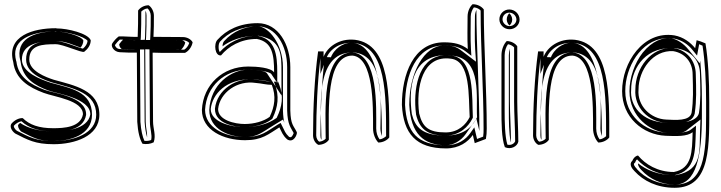

<svg xmlns="http://www.w3.org/2000/svg" viewBox="-20 -655 3423 912"><path d="M34 -67C26 -55 33 -35 52 -21C111 9 146 30 235 30C332 30 452 -6 452 -110C452 -227 333 -249 236 -276C199 -288 119 -317 119 -372C119 -442 181 -445 245 -445C280 -445 367 -403 380 -409C397 -422 411 -441 411 -464C397 -497 301 -520 250 -520L245 -521C138 -521 9 -485 43 -360C53 -278 118 -240 187 -214C239 -194 374 -179 374 -112C363 -50 283 -46 233 -46C165 -46 120 -62 88 -94C70 -95 48 -84 34 -67ZM46 -58C57 -70 72 -78 82 -79C118 -46 166 -31 233 -31C280 -31 375 -32 389 -109V-111V-112C389 -197 234 -212 192 -228C124 -254 67 -289 58 -362V-363L57 -364C54 -376 52 -388 52 -398C51 -477 149 -506 244 -506L249 -505H250C297 -505 381 -482 396 -461C395 -447 386 -434 374 -424C352 -428 282 -460 245 -460C184 -460 104 -458 104 -372C104 -302 197 -273 232 -262C334 -234 437 -213 437 -110C437 -21 332 15 235 15C149 15 119 -4 60 -34C45 -46 45 -56 46 -58ZM67 -63C63 -57 68 -41 81 -30C140 0 164 15 235 15C308 15 417 -11 417 -110C417 -221 315 -236 217 -263L216 -264H215C176 -277 84 -310 84 -372C84 -449 170 -460 245 -460C293 -460 333 -439 363 -429C370 -438 376 -450 376 -463C364 -486 285 -505 250 -505H242L238 -506C162 -504 62 -481 73 -385C74 -378 76 -370 78 -362V-361C88 -282 146 -249 210 -225C247 -211 409 -189 409 -112V-111C396 -40 291 -31 233 -31C165 -31 112 -46 76 -71C73 -69 70 -67 67 -63Z M514 -450C504 -437 520 -409 548 -407C577 -405 601 -405 630 -405C630 -294 632 -184 632 -76C635 -28 644 7 657 28C677 31 694 29 710 21C722 -13 707 -44 707 -78C707 -184 705 -295 705 -405C755 -403 808 -404 859 -404C876 -412 891 -432 895 -454C888 -468 869 -479 848 -479C801 -479 755 -480 709 -480C711 -514 711 -546 711 -581C711 -602 699 -622 686 -630C664 -630 645 -618 636 -605C636 -561 636 -522 634 -480C602 -479 576 -483 544 -482C533 -474 523 -463 514 -450ZM526 -441C533 -451 542 -461 549 -467C578 -467 602 -464 634 -465H648L649 -479C651 -519 651 -560 651 -600C658 -607 669 -614 681 -615C689 -608 696 -594 696 -581C696 -546 696 -514 694 -481L693 -465H709C755 -465 801 -464 848 -464C861 -464 873 -458 879 -451C874 -436 865 -425 855 -419C804 -419 754 -418 706 -420L690 -421V-405C690 -295 692 -184 692 -78C692 -42 704 -15 698 10C689 14 677 15 666 14C657 -5 650 -35 647 -76C647 -185 645 -294 645 -405V-420H630C601 -420 577 -420 549 -422C532 -423 526 -438 526 -441ZM547 -446C544 -442 550 -427 558 -422C581 -421 602 -420 630 -420H665V-405C665 -294 667 -184 667 -76C669 -46 673 -21 679 -2C680 -26 672 -50 672 -78C672 -184 670 -295 670 -405V-421L708 -420C749 -418 794 -419 840 -419C848 -426 857 -439 860 -453C856 -459 849 -463 846 -464C799 -464 753 -465 709 -465H673L674 -480C676 -514 676 -546 676 -581C676 -589 675 -596 671 -604C671 -559 671 -522 669 -480L668 -466L637 -465C607 -464 585 -466 565 -467C559 -461 553 -455 547 -446Z M939 -133C939 -37 1041 11 1144 11C1226 11 1255 -18 1307 -50C1319 -27 1322 -13 1344 7C1375 27 1393 -18 1390 -27C1374 -60 1361 -61 1359 -130V-336C1359 -442 1303 -545 1204 -545C1119 -545 1055 -513 1013 -466C994 -447 1001 -387 1030 -392C1065 -434 1122 -470 1200 -470C1273 -456 1282 -397 1282 -311C1267 -334 1200 -339 1159 -339C1038 -339 945 -253 939 -133ZM954 -133C960 -245 1046 -324 1159 -324C1202 -324 1261 -315 1269 -303L1297 -261V-311C1297 -396 1288 -469 1203 -485H1201H1200C1121 -485 1061 -449 1024 -408C1016 -417 1017 -448 1024 -455V-456C1063 -500 1123 -530 1204 -530C1290 -530 1344 -439 1344 -336V-130C1346 -61 1362 -49 1375 -23C1374 -20 1373 -18 1371 -14C1365 -3 1361 -1 1353 -5C1334 -23 1333 -32 1320 -57L1313 -71L1299 -63C1245 -30 1222 -4 1144 -4C1043 -4 955 -51 954 -133ZM974 -133C974 -40 1070 -4 1144 -4C1202 -4 1221 -24 1278 -59L1324 -87L1331 -72C1327 -85 1325 -103 1324 -130V-336C1324 -448 1254 -530 1204 -530C1143 -530 1086 -506 1045 -460C1041 -456 1037 -447 1037 -435C1072 -461 1126 -485 1200 -485H1207L1214 -484C1318 -464 1317 -393 1317 -311V-202L1248 -307C1241 -318 1200 -324 1159 -324C1078 -324 980 -255 974 -133ZM981 -137C988 -208 1055 -281 1174 -278C1184 -278 1194 -277 1204 -276C1239 -273 1261 -267 1271 -267H1301L1306 -254C1328 -198 1320 -148 1295 -97L1294 -95L1291 -93C1258 -69 1204 -51 1142 -51C1075 -51 981 -76 981 -137ZM1001 -137C1001 -67 1097 -51 1142 -51C1191 -51 1238 -64 1270 -88L1273 -90L1275 -94C1300 -146 1308 -199 1285 -257L1281 -267H1271C1249 -267 1225 -274 1197 -276C1101 -291 1010 -227 1001 -139V-138ZM1016 -137C1024 -215 1107 -275 1195 -261C1222 -259 1246 -252 1271 -252C1292 -198 1285 -150 1261 -100C1233 -79 1188 -66 1142 -66C1095 -66 1016 -84 1016 -137ZM1351 -32C1353 -29 1354 -28 1356 -24C1354 -28 1353 -29 1351 -32Z M1467 -12C1467 8 1478 26 1492 33C1514 33 1534 22 1542 9C1542 -131 1527 -391 1654 -391C1755 -382 1752 -154 1752 -45C1752 -18 1763 8 1777 22C1799 22 1819 11 1829 -2C1829 -194 1836 -445 1666 -466C1591 -474 1535 -432 1517 -385V-411H1491C1474 -289 1467 -145 1467 -12ZM1482 -12C1482 -134 1488 -266 1502 -379V-304L1531 -380C1546 -420 1596 -458 1664 -451C1815 -432 1814 -204 1814 -8C1806 -1 1794 6 1783 7C1773 -6 1767 -25 1767 -45C1767 -146 1777 -395 1655 -406H1654C1506 -406 1527 -125 1527 4C1520 11 1509 17 1496 18C1489 13 1482 1 1482 -12ZM1502 -12C1502 -5 1503 2 1506 8C1506 8 1507 8 1507 7C1507 -120 1468 -406 1654 -406H1658H1661C1813 -392 1787 -144 1787 -45C1787 -32 1790 -20 1794 -9C1794 -207 1781 -436 1657 -452C1626 -455 1580 -437 1557 -394C1555 -390 1553 -387 1552 -383L1519 -384L1521 -370C1508 -258 1502 -130 1502 -12Z M1889 -157C1896 -21 1955 50 2099 50C2161 50 2203 19 2226 -14L2235 25L2288 5C2291 -11 2292 -27 2292 -44C2292 -226 2278 -433 2278 -610C2268 -624 2248 -635 2225 -635C2212 -624 2201 -601 2201 -577C2201 -525 2199 -473 2202 -422C2172 -445 2138 -454 2089 -454C1943 -454 1889 -300 1889 -157ZM1904 -157C1904 -300 1957 -439 2089 -439C2136 -439 2166 -431 2193 -410L2219 -390L2217 -423C2214 -473 2216 -525 2216 -577C2216 -594 2224 -611 2231 -620C2245 -619 2257 -612 2263 -605C2263 -428 2277 -224 2277 -44C2277 -31 2277 -18 2275 -6L2246 5L2233 -50L2214 -23C2193 7 2156 35 2099 35C1962 35 1911 -27 1904 -157ZM1924 -157C1931 -18 1993 35 2099 35C2131 35 2169 15 2192 -18L2243 -91L2257 -33V-44C2257 -225 2243 -431 2243 -608C2239 -599 2236 -588 2236 -577C2236 -525 2234 -473 2237 -422L2241 -362L2171 -415C2145 -435 2125 -439 2089 -439C1994 -439 1924 -308 1924 -157ZM1936 -114V-115C1922 -223 1927 -390 2095 -393C2108 -393 2121 -392 2134 -390C2271 -372 2240 -188 2246 -99V-98L2245 -96C2229 -63 2193 -11 2097 -11C1986 -11 1952 -50 1936 -114ZM1956 -112C1973 -41 2011 -11 2097 -11C2164 -11 2205 -54 2224 -92L2226 -96V-100C2221 -188 2236 -377 2125 -391C2110 -393 2095 -394 2082 -392C1963 -377 1942 -224 1956 -114V-113ZM1971 -116C1955 -240 1986 -396 2123 -376C2216 -364 2205 -196 2211 -99C2194 -64 2157 -26 2097 -26C2016 -26 1987 -51 1971 -116Z M2352 -563C2352 -538 2374 -516 2400 -516C2427 -516 2448 -537 2448 -562C2448 -588 2426 -610 2399 -610C2373 -610 2352 -589 2352 -563ZM2362 -130C2362 -75 2362 2 2378 44C2406 57 2437 41 2442 18C2442 -41 2437 -116 2437 -172V-435C2429 -448 2408 -460 2387 -460C2373 -446 2362 -420 2362 -393ZM2367 -563C2367 -581 2381 -595 2399 -595C2418 -595 2433 -579 2433 -562C2433 -546 2419 -531 2400 -531C2382 -531 2367 -547 2367 -563ZM2377 -130V-393C2377 -413 2384 -433 2393 -445C2406 -443 2416 -436 2422 -430V-172C2422 -116 2427 -42 2427 16C2423 27 2407 37 2390 32C2378 -8 2377 -78 2377 -130ZM2387 -563C2387 -551 2393 -540 2400 -534C2407 -540 2413 -550 2413 -562C2413 -575 2406 -586 2399 -592C2393 -586 2387 -575 2387 -563ZM2397 -130C2397 -84 2397 -22 2406 20C2406 19 2407 18 2407 17C2407 -41 2402 -116 2402 -172V-424C2399 -414 2397 -404 2397 -393Z M2512 -12C2512 8 2523 26 2537 33C2559 33 2579 22 2587 9C2587 -131 2572 -391 2699 -391C2800 -382 2797 -154 2797 -45C2797 -18 2808 8 2822 22C2844 22 2864 11 2874 -2C2874 -194 2881 -445 2711 -466C2636 -474 2580 -432 2562 -385V-411H2536C2519 -289 2512 -145 2512 -12ZM2527 -12C2527 -134 2533 -266 2547 -379V-304L2576 -380C2591 -420 2641 -458 2709 -451C2860 -432 2859 -204 2859 -8C2851 -1 2839 6 2828 7C2818 -6 2812 -25 2812 -45C2812 -146 2822 -395 2700 -406H2699C2551 -406 2572 -125 2572 4C2565 11 2554 17 2541 18C2534 13 2527 1 2527 -12ZM2547 -12C2547 -5 2548 2 2551 8C2551 8 2552 8 2552 7C2552 -120 2513 -406 2699 -406H2703H2706C2858 -392 2832 -144 2832 -45C2832 -32 2835 -20 2839 -9C2839 -207 2826 -436 2702 -452C2671 -455 2625 -437 2602 -394C2600 -390 2598 -387 2597 -383L2564 -384L2566 -370C2553 -258 2547 -130 2547 -12Z M2935 -222C2935 -98 3033 -15 3142 -10C3193 -8 3243 -6 3270 -27C3267 65 3269 145 3181 162C3103 162 3045 125 3011 84C3005 83 2991 91 2984 108C2965 125 2983 147 2994 158C3036 204 3100 237 3185 237C3360 237 3349 33 3349 -173C3349 -272 3344 -370 3331 -449C3315 -456 3301 -461 3289 -464L3282 -426C3260 -453 3227 -479 3183 -487C3034 -510 2935 -357 2935 -222ZM2950 -222C2950 -236 2951 -250 2953 -264C2971 -382 3060 -491 3181 -472C3220 -465 3250 -442 3270 -417L3291 -391L3301 -445C3306 -443 3312 -440 3317 -438C3329 -361 3334 -268 3334 -173V-105C3334 80 3324 222 3185 222C3104 222 3044 191 3005 148V147C2992 134 2988 125 2994 119L2997 117L2998 114C3000 108 3003 104 3006 102C3044 143 3103 177 3181 177H3182H3184C3285 157 3282 61 3285 -27L3286 -58L3261 -39C3241 -23 3195 -23 3143 -25C3041 -30 2950 -107 2950 -222ZM2970 -222C2970 -98 3072 -29 3145 -25C3200 -23 3224 -23 3239 -34L3307 -87L3305 -27C3302 60 3316 153 3195 176L3189 177H3181C3102 177 3047 150 3011 121C3009 131 3018 144 3026 152C3067 197 3124 222 3185 222C3288 222 3314 86 3314 -105V-173C3314 -240 3312 -306 3306 -367L3304 -354L3249 -421C3228 -447 3197 -468 3170 -473C3130 -479 3078 -461 3033 -405C2994 -355 2970 -286 2970 -222ZM2978 -230C2978 -315 3031 -427 3170 -427H3183H3187L3191 -426C3272 -413 3305 -361 3305 -301C3307 -229 3309 -179 3300 -118C3290 -73 3209 -69 3163 -71C3155 -71 3148 -72 3142 -72C3028 -77 2971 -153 2978 -230ZM2998 -231C2991 -144 3062 -75 3144 -72C3181 -70 3267 -59 3280 -116V-117C3289 -179 3287 -230 3285 -301C3285 -368 3241 -417 3180 -427H3179C3071 -434 2998 -329 2998 -231ZM3013 -230C3013 -323 3082 -418 3178 -412C3232 -403 3270 -361 3270 -301C3272 -229 3274 -179 3265 -119C3256 -79 3189 -85 3145 -87C3070 -90 3006 -153 3013 -230Z"/></svg>

Font: Snowfall
Style: Eco
Weight: 400
Designer: Jasper
Foundry: Cannot Into Space Fonts
Version: Version 0.9